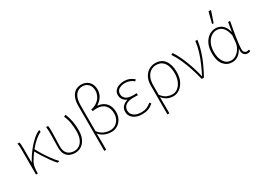

<svg xmlns="http://www.w3.org/2000/svg" viewBox="-28 -1549 3451 2543"><g transform="rotate(-30 1697.0 -277.0)"><path d="M96 0V-360Q96 -389 95 -420Q94 -451 88 -478H118Q123 -462 124.5 -432Q126 -402 126 -372V-172H130Q170 -246 221.5 -312Q273 -378 327 -425.5Q381 -473 428 -490L432 -460Q391 -443 344 -403Q297 -363 248.5 -304Q200 -245 156 -170Q138 -140 131.5 -101.5Q125 -63 124 -22V0ZM422 6Q389 -30 352.5 -81Q316 -132 282 -186Q248 -240 224 -285L246 -303Q270 -255 303.5 -201.5Q337 -148 375.5 -95.5Q414 -43 454 0Z M692 12Q647 12 609.5 -5Q572 -22 550 -61Q528 -100 528 -165Q528 -214 530 -262.5Q532 -311 532 -360Q532 -389 531.5 -415.5Q531 -442 526 -478H556Q561 -453 561.5 -427.5Q562 -402 562 -372Q562 -323 559 -265.5Q556 -208 556 -166Q556 -109 575.5 -76.5Q595 -44 626.5 -30Q658 -16 694 -16Q736 -16 771 -39Q806 -62 827 -109.5Q848 -157 848 -230Q848 -292 838.5 -353Q829 -414 802 -480L832 -490Q858 -424 869 -360Q880 -296 880 -229Q880 -148 854 -94.5Q828 -41 785 -14.5Q742 12 692 12Z M1036 180V-512Q1036 -576 1055 -626Q1074 -676 1113 -705Q1152 -734 1210 -734Q1251 -734 1286.5 -715.5Q1322 -697 1344 -660Q1366 -623 1366 -568Q1366 -511 1337.5 -465.5Q1309 -420 1258 -388V-384Q1314 -378 1352.5 -352Q1391 -326 1410.5 -284Q1430 -242 1430 -188Q1430 -128 1405 -83Q1380 -38 1338 -13Q1296 12 1246 12Q1197 12 1149.5 -6.5Q1102 -25 1064 -68Q1066 -5 1066 55Q1066 115 1066 180ZM1246 -16Q1288 -16 1322.5 -37.5Q1357 -59 1377.5 -97.5Q1398 -136 1398 -188Q1398 -262 1355.5 -310Q1313 -358 1226 -358Q1198 -358 1168 -352L1160 -380Q1222 -394 1260.5 -425Q1299 -456 1316.5 -494Q1334 -532 1334 -568Q1334 -637 1298 -671.5Q1262 -706 1212 -706Q1146 -706 1106 -654.5Q1066 -603 1066 -498Q1066 -399 1066 -301Q1066 -203 1066 -104Q1107 -52 1154 -34Q1201 -16 1246 -16Z M1718 12Q1661 12 1620 -6Q1579 -24 1556.5 -55.5Q1534 -87 1534 -128Q1534 -182 1566.5 -212Q1599 -242 1638 -252V-256Q1601 -271 1580.5 -301Q1560 -331 1560 -368Q1560 -408 1582 -435Q1604 -462 1641.5 -476Q1679 -490 1724 -490Q1768 -490 1803.5 -475Q1839 -460 1870 -435L1854 -412Q1823 -436 1791.5 -449Q1760 -462 1722 -462Q1670 -462 1631 -439Q1592 -416 1592 -366Q1592 -324 1625.5 -295Q1659 -266 1736 -266Q1750 -266 1760.5 -266.5Q1771 -267 1790 -268V-236Q1769 -238 1754 -238Q1739 -238 1722 -238Q1646 -238 1606 -209Q1566 -180 1566 -129Q1566 -77 1608 -46.5Q1650 -16 1722 -16Q1767 -16 1800.5 -29.5Q1834 -43 1873 -75L1890 -51Q1849 -17 1810.5 -2.5Q1772 12 1718 12Z M2002 180V-257Q2002 -334 2029.5 -385.5Q2057 -437 2101.5 -463.5Q2146 -490 2198 -490Q2294 -490 2342 -423.5Q2390 -357 2390 -246Q2390 -165 2362 -107.5Q2334 -50 2289 -19Q2244 12 2194 12Q2149 12 2109 -5.5Q2069 -23 2030 -68Q2031 -20 2031.5 18Q2032 56 2032 94Q2032 132 2032 180ZM2196 -16Q2241 -16 2278 -45.5Q2315 -75 2336.5 -127Q2358 -179 2358 -246Q2358 -307 2341.5 -356Q2325 -405 2289.5 -433.5Q2254 -462 2196 -462Q2154 -462 2116.5 -439Q2079 -416 2055.5 -368Q2032 -320 2032 -244V-102Q2076 -48 2116.5 -32Q2157 -16 2196 -16Z M2630 0Q2609 -87 2581 -173Q2553 -259 2518 -337Q2483 -415 2440 -478L2468 -490Q2497 -447 2524.5 -391.5Q2552 -336 2575.5 -274.5Q2599 -213 2618 -151Q2637 -89 2650 -32H2654Q2688 -99 2721 -175Q2754 -251 2777.5 -328.5Q2801 -406 2808 -478H2840Q2829 -396 2804.5 -317Q2780 -238 2744.5 -159.5Q2709 -81 2664 0Z M3094 12Q3016 12 2966 -47.5Q2916 -107 2916 -225Q2916 -310 2945 -369Q2974 -428 3021.5 -459Q3069 -490 3124 -490Q3156 -490 3188.5 -475.5Q3221 -461 3246.5 -428Q3272 -395 3284 -340H3286L3310 -478H3340Q3330 -426 3320 -370Q3310 -314 3301.5 -259.5Q3293 -205 3287.5 -156.5Q3282 -108 3282 -70Q3282 -46 3296.5 -31Q3311 -16 3330 -16Q3339 -16 3348.5 -18.5Q3358 -21 3365 -24L3372 2Q3365 5 3354 8.5Q3343 12 3328 12Q3292 12 3270 -16.5Q3248 -45 3258 -100H3256Q3195 12 3094 12ZM3096 -16Q3136 -16 3172.5 -41.5Q3209 -67 3233.5 -109.5Q3258 -152 3262 -202L3270 -298Q3254 -370 3228.5 -405Q3203 -440 3175 -451Q3147 -462 3122 -462Q3077 -462 3037.5 -434Q2998 -406 2973 -353.5Q2948 -301 2948 -225Q2948 -131 2987 -73.5Q3026 -16 3096 -16ZM3112 -560 3156 -730H3190L3192 -726L3136 -560Z"/></g></svg>

Font: SourceSans3VF
Style: Regular
Weight: 200
Designer: Paul D. Hunt
Foundry: Adobe
Version: Version 3.052;hotconv 1.1.0;makeotfexe 2.6.0